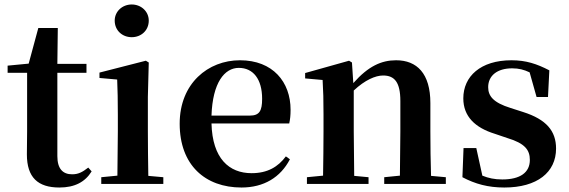

<svg xmlns="http://www.w3.org/2000/svg" viewBox="-20 -821 2538 857"><path d="M245 16C314 16 360 -9 389 -56L374 -73C347 -52 329 -43 302 -43C261 -43 236 -67 236 -124V-496H366V-536H236L238 -696H151L108 -537L14 -528V-496H101V-235C101 -195 100 -169 100 -132C100 -29 149 16 245 16Z M568 -655C610 -655 644 -685 644 -729C644 -770 610 -801 568 -801C526 -801 492 -770 492 -729C492 -685 526 -655 568 -655ZM503 0H709V-30L642 -36C641 -94 640 -180 640 -235V-388L644 -542L631 -550L424 -497V-473L503 -466C505 -418 506 -375 506 -308V-235L504 -37L432 -30V0Z M1058 16C1157 16 1232 -29 1274 -110L1256 -123C1221 -76 1174 -48 1103 -48C1003 -48 928 -113 924 -270H1271C1275 -288 1277 -306 1277 -331C1277 -455 1198 -552 1051 -552C909 -552 782 -449 782 -269C782 -84 896 16 1058 16ZM924 -305C929 -452 982 -518 1046 -518C1110 -518 1150 -468 1150 -380C1150 -326 1138 -305 1095 -305Z M1764 0H1970V-30L1904 -36C1902 -93 1901 -177 1901 -235V-361C1901 -493 1841 -552 1748 -552C1683 -552 1624 -526 1557 -450L1551 -542L1538 -550L1342 -495V-471L1420 -464C1423 -415 1424 -376 1424 -310V-235C1424 -180 1423 -94 1422 -37L1350 -30V0H1625V-30L1561 -36L1559 -235V-417C1609 -464 1656 -484 1690 -484C1741 -484 1767 -454 1767 -370V-235L1765 -37L1695 -30V0Z M2231 16C2378 16 2462 -52 2462 -158C2462 -236 2419 -288 2315 -321L2259 -339C2182 -363 2159 -392 2159 -432C2159 -483 2199 -516 2266 -516C2296 -516 2319 -510 2344 -498L2375 -388H2426L2432 -507C2376 -536 2328 -552 2263 -552C2125 -552 2048 -480 2048 -382C2048 -301 2101 -251 2188 -224L2244 -205C2324 -181 2345 -151 2345 -107C2345 -51 2302 -20 2222 -20C2187 -20 2160 -26 2133 -37L2106 -160H2049L2044 -30C2101 0 2158 16 2231 16Z"/></svg>

Font: Noto Serif CJK TC
Style: Bold
Weight: 700
Designer: Ryoko NISHIZUKA 西塚涼子 (kana & ideographs); Frank Grießhammer (Latin, Greek & Cyrillic); Wenlong ZHANG 张文龙 (bopomofo); San
Foundry: Adobe
Version: Version 2.001;hotconv 1.1.0;makeotfexe 2.6.0